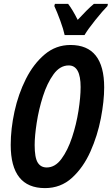

<svg xmlns="http://www.w3.org/2000/svg" viewBox="-20 -956 574 986"><path d="M414 -776Q431 -805 469.5 -853Q508 -901 532 -925L534 -936H462Q445 -922 424 -901Q403 -880 379 -854Q353 -906 330 -936H262L259 -925Q273 -895 289.5 -850Q306 -805 312 -776ZM515 -507Q515 -725 342 -725Q267 -725 209.5 -676.5Q152 -628 113 -550.5Q74 -473 54.5 -383.5Q35 -294 35 -212Q35 10 211 10Q292 10 350 -43Q408 -96 444.5 -178Q481 -260 498 -348.5Q515 -437 515 -507ZM158 -211Q158 -257 168.5 -325.5Q179 -394 200.5 -461.5Q222 -529 255 -574.5Q288 -620 333 -620Q394 -620 394 -509Q394 -457 383 -387Q372 -317 350 -250.5Q328 -184 295.5 -140Q263 -96 220 -96Q189 -96 173.5 -121.5Q158 -147 158 -211Z"/></svg>

Font: Noto Sans Display Condensed
Style: Bold Italic
Weight: 700
Width: 3
Designer: Monotype Design team
Foundry: Monotype Imaging Inc.
Version: 1.000